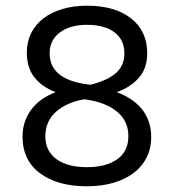

<svg xmlns="http://www.w3.org/2000/svg" viewBox="-20 -640 609 673"><path d="M59 -161Q59 -192 68.5 -217Q78 -242 94 -261.5Q110 -281 131 -294.5Q152 -308 175 -317Q127 -335 100.5 -369Q74 -403 74 -455Q74 -493 89 -523.5Q104 -554 132 -575.5Q160 -597 199 -608.5Q238 -620 285 -620Q383 -620 439.5 -575.5Q496 -531 496 -453Q496 -400 466 -366.5Q436 -333 389 -317Q414 -308 436 -294Q458 -280 474.5 -261Q491 -242 500.5 -216.5Q510 -191 510 -160Q510 -119 493.5 -87Q477 -55 447.5 -33Q418 -11 376.5 1Q335 13 285 13Q182 13 120.5 -32.5Q59 -78 59 -161ZM430 -163Q430 -217 388.5 -250Q347 -283 275 -292Q213 -281 176 -248Q139 -215 139 -162Q139 -111 177.5 -82.5Q216 -54 285 -54Q351 -54 390.5 -81.5Q430 -109 430 -163ZM154 -454Q154 -426 165 -406.5Q176 -387 195.5 -374Q215 -361 241 -353.5Q267 -346 297 -343Q357 -358 386.5 -384Q416 -410 416 -453Q416 -501 381 -527Q346 -553 285 -553Q225 -553 189.5 -526Q154 -499 154 -454Z"/></svg>

Font: Baloo Da 2
Style: Regular
Weight: 400
Designer: Noopur Datye, Sulekha Rajkumar and Ek Type
Foundry: Ek Type
Version: Version 1.640;hotconv 1.0.111;makeotfexe 2.5.65597; ttfautoh